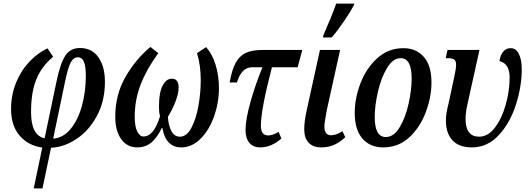

<svg xmlns="http://www.w3.org/2000/svg" viewBox="-20 -816 2962 1076"><path d="M217 11Q138 0 90 -56Q42 -112 42 -204Q42 -284 70 -352.5Q98 -421 144.5 -470Q191 -519 246 -545L278 -498Q214 -445 184 -372.5Q154 -300 154 -188Q154 -57 230 -41L297 -361Q318 -461 346 -504Q374 -547 428 -547Q495 -547 531.5 -495Q568 -443 568 -358Q568 -250 523.5 -167Q479 -84 409 -37.5Q339 9 266 12L218 240H169ZM461 -390Q461 -446 450 -470.5Q439 -495 418 -495Q391 -495 375.5 -464.5Q360 -434 344 -356L278 -39Q334 -43 375.5 -93Q417 -143 439 -222.5Q461 -302 461 -390Z M626 -162Q626 -286 683.5 -385.5Q741 -485 823 -553L867 -518Q802 -429 768.5 -343Q735 -257 735 -161Q735 -108 749 -79.5Q763 -51 784 -51Q842 -51 877 -165Q871 -182 871 -222Q871 -296 891 -335.5Q911 -375 943 -375Q981 -375 981 -326Q981 -291 963 -245.5Q945 -200 921 -161Q924 -113 940.5 -81.5Q957 -50 988 -50Q1026 -50 1052.5 -99.5Q1079 -149 1092 -222.5Q1105 -296 1105 -366Q1105 -452 1084 -518L1135 -552Q1170 -513 1188.5 -452Q1207 -391 1207 -323Q1207 -241 1179.5 -163.5Q1152 -86 1103.5 -38Q1055 10 996 10Q909 10 890 -99H887Q862 -47 829.5 -18.5Q797 10 748 10Q693 10 659.5 -36Q626 -82 626 -162Z M1356 -88Q1356 -147 1384.5 -247.5Q1413 -348 1451 -439H1393Q1333 -439 1308 -354H1267Q1279 -423 1300 -462.5Q1321 -502 1356.5 -519Q1392 -536 1449 -536H1674L1648 -439H1504Q1442 -202 1442 -111Q1442 -57 1483 -57Q1509 -57 1541 -77L1557 -40Q1501 10 1438 10Q1399 10 1377.5 -15.5Q1356 -41 1356 -88Z M1685 -92Q1685 -135 1698 -194L1773 -536H1886L1811 -197Q1798 -128 1798 -108Q1798 -58 1835 -58Q1865 -58 1899 -81L1915 -47Q1885 -19 1853 -4.5Q1821 10 1780 10Q1735 10 1710 -16Q1685 -42 1685 -92ZM1792 -618Q1809 -656 1830.5 -708.5Q1852 -761 1864 -796H1966L1962 -784Q1943 -749 1906 -694.5Q1869 -640 1839 -606H1790Z M1968 -184Q1968 -265 2000 -349Q2032 -433 2094 -489.5Q2156 -546 2241 -546Q2311 -546 2354.5 -498Q2398 -450 2398 -353Q2398 -274 2367 -189.5Q2336 -105 2275 -47.5Q2214 10 2127 10Q2054 10 2011 -39.5Q1968 -89 1968 -184ZM2287 -376Q2287 -490 2225 -490Q2182 -490 2149 -435Q2116 -380 2098 -302Q2080 -224 2080 -160Q2080 -48 2142 -48Q2187 -48 2220 -103Q2253 -158 2270 -236Q2287 -314 2287 -376Z M2479 -139Q2479 -162 2482.5 -184Q2486 -206 2496 -246L2526 -387Q2536 -431 2536 -453Q2536 -475 2525 -482.5Q2514 -490 2492 -490H2478L2488 -536H2667L2599 -229Q2589 -183 2589 -150Q2589 -50 2665 -50Q2715 -50 2754 -101.5Q2793 -153 2814.5 -230.5Q2836 -308 2836 -381Q2836 -422 2821 -445Q2806 -468 2779 -473Q2784 -507 2800 -526.5Q2816 -546 2842 -546Q2872 -546 2888 -513.5Q2904 -481 2904 -428Q2904 -332 2871.5 -230Q2839 -128 2775.5 -59Q2712 10 2625 10Q2552 10 2515.5 -30Q2479 -70 2479 -139Z"/></svg>

Font: Noto Serif CondSemiBold
Style: Italic
Weight: 600
Width: 3
Italic angle: -12°
Designer: Monotype Design Team
Foundry: Monotype Imaging Inc.
Version: Version 1.001